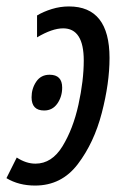

<svg xmlns="http://www.w3.org/2000/svg" viewBox="-50 -566 383 596"><path d="M143 -294Q143 -334 104 -334Q77 -334 62.5 -312.5Q48 -291 48 -264Q48 -223 87 -223Q113 -223 128 -244.5Q143 -266 143 -294ZM290 -386Q290 -546 164 -546Q137 -546 111 -538Q85 -530 65 -518V-450Q112 -478 146 -478Q210 -478 210 -378Q210 -316 193.5 -241Q177 -166 144 -112Q111 -58 60 -58Q31 -58 2 -77L-30 -13Q8 10 59 10Q141 10 191.5 -56.5Q242 -123 266 -215.5Q290 -308 290 -386Z"/></svg>

Font: Noto Sans Display Condensed
Style: Italic
Weight: 400
Width: 3
Designer: Monotype Design team
Foundry: Monotype Imaging Inc.
Version: 1.000